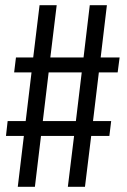

<svg xmlns="http://www.w3.org/2000/svg" viewBox="-20 -720 490 740"><path d="M9.5 -253.5H79L101.5 -441H34.5L41.5 -498.5H108L132.5 -700H198.5L174 -498.5H302L326 -700H392L368 -498.5H441L433.5 -441H361L338.5 -253.5H408.5L401.5 -196H331.5L307.5 0H241.5L265.5 -196H138L114.5 0H48.5L72 -196H3ZM145 -253.5H272.5L295 -441H167.5Z"/></svg>

Font: League Mono Condensed Light
Style: Regular
Weight: 300
Width: 1
Designer: Tyler Finck
Foundry: The League of Moveable Type / Tyler Finck
Version: Version 2.210